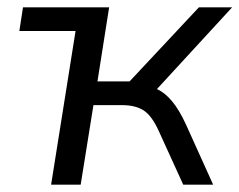

<svg xmlns="http://www.w3.org/2000/svg" viewBox="-20 -506 656 526"><path d="M120 0 187 -421H33L43 -486H279L247 -283H335L525 -486H616L410 -262Q432 -252 451.5 -228.5Q471 -205 489 -166L564 0H482L415 -147Q396 -189 373.5 -203.5Q351 -218 314 -218H236L201 0Z"/></svg>

Font: Nunito Sans
Style: Italic
Weight: 400
Italic angle: -9°
Designer: Vernon Adams
Foundry: Vernon Adams
Version: Version 3.006; ttfautohint (v1.8.3)